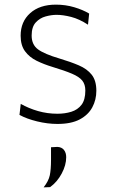

<svg xmlns="http://www.w3.org/2000/svg" viewBox="-20 -525 488 828"><path d="M228 9.5Q185 9.5 140 -1.5Q95 -12.5 64 -29.5L69.5 -77Q104 -57.5 144.2 -46Q184.5 -34.5 227.5 -34.5Q260 -34.5 287.5 -43Q315 -51.5 331.5 -73Q348 -94.5 348 -134.5Q348 -161 334.8 -177.5Q321.5 -194 290.2 -207.2Q259 -220.5 206 -236.5Q169.5 -247.5 138.2 -262.8Q107 -278 88 -303.8Q69 -329.5 69 -371Q69 -431.5 110 -468.2Q151 -505 221 -505Q262.5 -505 300.2 -493.8Q338 -482.5 364.5 -466.5L359.5 -418.5Q322 -443 287 -452Q252 -461 224 -461Q202 -461 177 -454.2Q152 -447.5 134.2 -428.2Q116.5 -409 116.5 -371.5Q116.5 -332.5 143.8 -312.2Q171 -292 237 -272.5Q284 -258.5 319.8 -243.2Q355.5 -228 375.5 -202.8Q395.5 -177.5 395.5 -133.5Q395.5 -94.5 378 -62Q360.5 -29.5 323.8 -10Q287 9.5 228 9.5ZM168 283Q189.5 256 194.8 230.8Q200 205.5 200 164V110L227.5 108.5Q246.5 109.5 256 121.8Q265.5 134 265.5 153Q265.5 187 246.2 223.2Q227 259.5 196 282Z"/></svg>

Font: Heraclito ExtraLight
Style: Regular
Weight: 200
Designer: Kostas Bartsokas (font) & Cristiano Sobral (main changes)
Foundry: Kostas Bartsokas (font) & Cristiano Sobral (main changes)
Version: Version 1.00;July 8, 2020;FontCreator 13.0.0.2655 64-bit